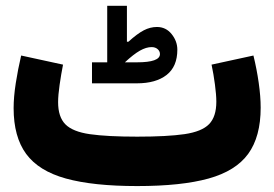

<svg xmlns="http://www.w3.org/2000/svg" viewBox="-20 -627 924 647"><path d="M834 -439.9Q845.2 -394.5 851.8 -348.1Q858.4 -301.8 858.4 -264.2Q858.4 -166.5 816.4 -108.6Q774.4 -50.8 682.9 -25.4Q591.3 0 442.4 0Q293.9 0 202.1 -25.4Q110.4 -50.8 68.1 -108.4Q25.9 -166 25.9 -262.7Q25.9 -300.3 33.2 -347.2Q40.5 -394 51.3 -439.9L192.4 -409.2Q186 -377 180.9 -341.3Q175.8 -305.7 175.8 -282.7Q175.8 -232.9 200.4 -208Q225.1 -183.1 283.2 -174.8Q341.3 -166.5 442.4 -166.5Q543.9 -166.5 602.1 -175Q660.2 -183.6 684.6 -208.7Q709 -233.9 709 -284.2Q709 -307.1 704.3 -342.3Q699.7 -377.4 692.9 -409.2ZM341.3 -417V-607.4H407.7V-486.3H412.6Q442.9 -513.7 464.6 -524.9Q486.3 -536.1 508.8 -536.1Q539.1 -536.1 558.3 -512.2Q577.6 -488.3 577.6 -459.5Q577.6 -402.8 541.5 -374.5Q505.4 -346.2 441.4 -346.2H290V-417ZM400.9 -417H441.4Q519 -417 519 -444.8Q519 -454.6 511.2 -461.4Q503.4 -468.3 490.7 -468.3Q472.7 -468.3 451.4 -456.3Q430.2 -444.3 400.9 -417Z"/></svg>

Font: Estedad-FD ExtraBold
Style: Regular
Weight: 800
Designer: Amin Abedi
Version: Version 7.3